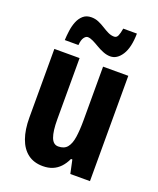

<svg xmlns="http://www.w3.org/2000/svg" viewBox="-142 -841 772 937"><g transform="rotate(20 244.5 -372.5)"><path d="M436 -547V0H334L319 -70H312Q300 -44 283 -26Q266 -8 244 1Q222 10 194 10Q147 10 115.5 -14Q84 -38 68 -83Q52 -128 52 -190V-547H183V-229Q183 -168 194.5 -137Q206 -106 232 -106Q263 -106 278.5 -125Q294 -144 299.5 -180.5Q305 -217 305 -269V-547ZM405 -755Q404 -682 379.5 -644Q355 -606 320 -606Q302 -606 283 -613.5Q264 -621 246.5 -631.5Q229 -642 213.5 -649.5Q198 -657 186 -657Q176 -657 167 -644.5Q158 -632 156 -605H85Q86 -628 89.5 -654Q93 -680 102 -702.5Q111 -725 127.5 -739.5Q144 -754 170 -754Q190 -754 207.5 -746.5Q225 -739 241.5 -728.5Q258 -718 273.5 -710.5Q289 -703 305 -703Q318 -703 324 -716.5Q330 -730 334 -755Z"/></g></svg>

Font: Noto Sans Display ExtraCondensed
Style: Bold
Weight: 700
Width: 2
Designer: Monotype Design Team
Foundry: Monotype Imaging Inc.
Version: Version 2.003